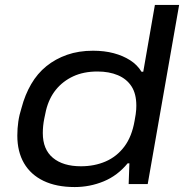

<svg xmlns="http://www.w3.org/2000/svg" viewBox="-20 -744 744 776"><path d="M282 12Q208 12 156 -13Q104 -38 77 -84.5Q50 -131 50 -196Q50 -225 54 -252.5Q58 -280 67 -308Q81 -361 106 -404Q131 -447 167.5 -476.5Q204 -506 251 -522.5Q298 -539 356 -539Q402 -539 439.5 -529Q477 -519 506 -500.5Q535 -482 552 -454H559L606 -724H704L577 0H500L503 -84H496Q455 -34 399 -11Q343 12 282 12ZM307 -72Q362 -72 407 -91.5Q452 -111 482.5 -151.5Q513 -192 524 -256Q527 -272 528.5 -282.5Q530 -293 530.5 -301.5Q531 -310 531 -317Q531 -365 511.5 -395Q492 -425 456.5 -440Q421 -455 374 -455Q318 -455 276 -435.5Q234 -416 206 -381.5Q178 -347 166 -298Q162 -280 159 -265Q156 -250 154.5 -235.5Q153 -221 153 -206Q153 -140 194 -106Q235 -72 307 -72Z"/></svg>

Font: Archivo Expanded
Style: Italic
Weight: 400
Width: 7
Italic angle: -10°
Designer: Hector Gatti
Foundry: Omnibus-Type
Version: Version 2.001